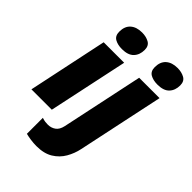

<svg xmlns="http://www.w3.org/2000/svg" viewBox="-288 -898 1259 1259"><g transform="rotate(45 341.5 -268.5)"><path d="M244.1 -606Q204.1 -606 177.5 -621.3Q150.9 -636.7 150.9 -674.8Q150.9 -724.6 180.2 -750.7Q209.5 -776.9 261.2 -776.9Q298.8 -776.9 326.4 -761.5Q354 -746.1 354 -708Q354 -662.1 327.1 -634Q300.3 -606 244.1 -606ZM11.2 0 127.9 -553.2H317.9L200.2 0ZM573.2 -606Q533.2 -606 506.6 -621.3Q480 -636.7 480 -674.8Q480 -724.6 509.3 -750.7Q538.6 -776.9 590.3 -776.9Q627.9 -776.9 655.5 -761.5Q683.1 -746.1 683.1 -708Q683.1 -662.1 656.5 -634Q629.9 -606 573.2 -606ZM297.4 240.2Q271 240.2 242.2 236.1Q213.4 231.9 196.3 227.1V79.1Q214.4 85 226.6 86.4Q238.8 87.9 251 87.9Q281.2 87.9 304.7 71.3Q328.1 54.7 336.4 16.1L457 -553.2H646L519 45.9Q508.8 95.7 483.2 140.1Q457.5 184.6 412.4 212.4Q367.2 240.2 297.4 240.2Z"/></g></svg>

Font: Open Sans ExtraBold
Style: Italic
Weight: 800
Italic angle: -12°
Designer: Monotype Design Team
Foundry: Monotype Imaging Inc.
Version: Version 3.000; ttfautohint (v1.8.4)